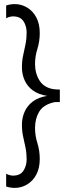

<svg xmlns="http://www.w3.org/2000/svg" viewBox="-20 -732 362 937"><path d="M210 -264Q167 -271 140 -291Q113 -311 100 -340.5Q87 -370 87 -404Q87 -435 93 -462Q99 -489 104.5 -516Q110 -543 110 -573Q110 -605 94.5 -628.5Q79 -652 44 -652Q27 -652 10 -643Q10 -643 10 -649.5Q10 -656 10 -665Q10 -674 10 -683Q10 -692 10 -698.5Q10 -705 10 -705Q30 -712 52 -712Q84 -712 112 -695.5Q140 -679 157 -647.5Q174 -616 174 -571Q174 -530 162.5 -493.5Q151 -457 151 -420Q151 -374 172.5 -339.5Q194 -305 240 -297Q248 -296 256.5 -295.5Q265 -295 272 -295Q272 -295 272 -289Q272 -283 272 -274Q272 -265 272 -255.5Q272 -246 272 -240Q272 -234 272 -234Q265 -234 255.5 -234Q246 -234 240 -232Q191 -220 171 -186.5Q151 -153 151 -107Q151 -70 162.5 -33.5Q174 3 174 44Q174 89 157 120.5Q140 152 112 168.5Q84 185 52 185Q30 185 10 178Q10 178 10 171.5Q10 165 10 156Q10 147 10 138Q10 129 10 122.5Q10 116 10 116Q27 125 44 125Q79 125 94.5 101Q110 77 110 46Q110 15 104.5 -11.5Q99 -38 93 -65Q87 -92 87 -123Q87 -157 100 -186.5Q113 -216 140 -236.5Q167 -257 210 -264Z"/></svg>

Font: Hind Variable Light
Style: Regular
Weight: 300
Designer: Manushi Parikh, Satya Rajpurohit
Foundry: Indian Type Foundry
Version: Version 3.000